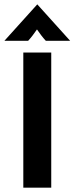

<svg xmlns="http://www.w3.org/2000/svg" viewBox="-37 -868 344 888"><path d="M-16.7 -679.2H93.1C108.3 -695.8 120.1 -711.8 134 -731.9C147.9 -711.8 159.7 -695.8 175 -679.2H287.5L135.4 -847.9ZM70.8 0H200V-625H70.8Z"/></svg>

Font: Afacad
Style: Bold
Weight: 700
Designer: Kristian Moeller
Foundry: Dicotype
Version: Version 1.000